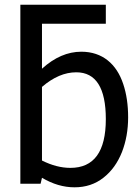

<svg xmlns="http://www.w3.org/2000/svg" viewBox="-20 -780 593 815"><path d="M523.9 -281.7C523.9 -334.5 517.1 -381.8 502.9 -423.8C475.1 -507.8 415 -560.5 325.2 -560.5C267.1 -560.5 211.4 -536.6 158.2 -488.3V-679.2H429.2V-759.8H66.4V0H152.3L158.2 -25.4C203.6 1.5 249.5 15.1 296.4 15.1C343.8 15.1 384.8 1.5 419.4 -25.9C453.6 -52.7 479.5 -88.9 497.6 -134.3C515.1 -179.2 523.9 -228.5 523.9 -281.7ZM429.2 -274.4C429.2 -136.2 378.9 -67.4 278.8 -67.4C240.2 -67.4 200.2 -77.6 158.2 -98.6V-411.1C206.5 -452.6 254.9 -473.1 303.7 -473.1C387.2 -473.1 429.2 -406.7 429.2 -274.4Z"/></svg>

Font: SG Kara SemiBold
Style: Regular
Weight: 400
Designer: Damoon Khanjanzadeh
Version: Version 1.000